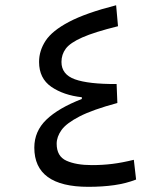

<svg xmlns="http://www.w3.org/2000/svg" viewBox="-20 -723 626 746"><path d="M323.2 2.9Q113.3 2.9 113.3 -149.4Q113.3 -212.9 160.2 -258.1Q207 -303.2 297.9 -338.4V-345.2Q227.1 -353 179.4 -385.7Q131.8 -418.5 131.8 -482.4Q131.8 -525.9 157.2 -564.7Q182.6 -603.5 247.8 -637.9Q313 -672.4 431.2 -702.6L438.5 -621.1Q347.2 -598.6 299.8 -577.6Q252.4 -556.6 235.6 -533.9Q218.8 -511.2 218.8 -482.4Q218.8 -433.6 271.2 -414.8Q323.7 -396 433.1 -396.5L436 -322.8Q339.8 -296.9 288.8 -270.5Q237.8 -244.1 219 -217.8Q200.2 -191.4 200.2 -164.6Q200.2 -115.7 238 -98.6Q275.9 -81.5 336.9 -81.5Q378.4 -81.5 416.3 -86.2Q454.1 -90.8 500 -102.1L508.8 -25.4Q470.2 -10.3 424.3 -3.7Q378.4 2.9 323.2 2.9Z"/></svg>

Font: Cascadia Mono NF SemiLight
Style: Regular
Weight: 350
Monospace: yes
Designer: Aaron Bell
Foundry: Saja Typeworks
Version: Version 2404.023; ttfautohint (v1.8.4)